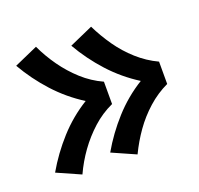

<svg xmlns="http://www.w3.org/2000/svg" viewBox="-98 -711 772 743"><g transform="rotate(-20 288.0 -340.0)"><path d="M348 -77Q370 -123 399 -164Q428 -205 466 -239Q504 -273 549 -294V-386Q504 -407 466 -441Q428 -475 399 -516.5Q370 -558 348 -603L251 -560Q289 -494 340.5 -437.5Q392 -381 457 -340Q392 -300 340.5 -243Q289 -186 251 -120ZM121 -77Q142 -123 171.5 -164Q201 -205 238.5 -239Q276 -273 322 -294V-386Q276 -407 238.5 -441Q201 -475 171.5 -516.5Q142 -558 121 -603L24 -560Q62 -494 113.5 -437.5Q165 -381 230 -340Q165 -300 113.5 -243Q62 -186 24 -120Z"/></g></svg>

Font: Iosevka Sparkle Extrabold
Style: Regular
Weight: 800
Designer: Belleve Invis
Foundry: Belleve Invis
Version: Version 4.5.0; ttfautohint (v1.8.3)